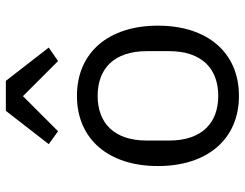

<svg xmlns="http://www.w3.org/2000/svg" viewBox="-108 -696 817 640"><g transform="rotate(-90 300.0 -376.5)"><path d="M300 12C445 12 534 -94 534 -258C534 -422 445 -528 300 -528C155 -528 66 -422 66 -258C66 -94 155 12 300 12ZM300 -57C211 -57 151 -110 151 -221V-295C151 -406 211 -459 300 -459C389 -459 449 -406 449 -295V-221C449 -110 389 -57 300 -57ZM250 -765 139 -622 182 -591 299 -708 416 -591 461 -622 350 -765Z"/></g></svg>

Font: IBM Plex Mono
Style: Regular
Weight: 400
Monospace: yes
Designer: Mike Abbink, Paul van der Laan, Pieter van Rosmalen
Foundry: Bold Monday
Version: Version 2.004